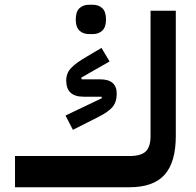

<svg xmlns="http://www.w3.org/2000/svg" viewBox="-20 -786 823 806"><path d="M43 -131H524Q572 -131 592 -150.5Q612 -170 612 -215V-741H718V-215Q718 -105 671 -52.5Q624 0 524 0H43ZM255 -301 408 -374 406 -380H331Q258 -380 258 -448Q258 -479 278.5 -500.5Q299 -522 342 -547L406 -585L440 -528L321 -460L323 -453H400Q470 -453 470 -393Q470 -358 452.5 -337Q435 -316 393 -295L286 -241ZM353 -643Q329 -643 313.5 -657.5Q298 -672 298 -704Q298 -737 313.5 -751.5Q329 -766 353 -766H370Q394 -766 409.5 -751.5Q425 -737 425 -704Q425 -672 409.5 -657.5Q394 -643 370 -643Z"/></svg>

Font: IBM Plex Arabic SemiBold
Style: Regular
Weight: 600
Designer: Mike Abbink, Paul van der Laan, Pieter van Rosmalen, Wael Morcos, Khajak Apelian
Foundry: Bold Monday
Version: Version 1.0